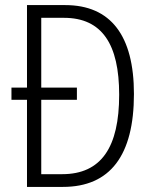

<svg xmlns="http://www.w3.org/2000/svg" viewBox="-20 -734 602 754"><path d="M236 -714H86V-390H25V-342H86V0H227C413 0 506 -124 506 -365C506 -594 415 -714 236 -714ZM231 -664C381 -664 448 -560 448 -362C448 -156 378 -50 224 -50H142V-342H282V-390H142V-664Z"/></svg>

Font: Noto Sans Thai Looped Condensed Light
Style: Regular
Weight: 300
Width: 3
Designer: Sasikarn Vongin, Ben Mitchell
Foundry: The Fontpad Ltd
Version: Version 1.001